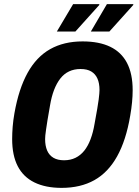

<svg xmlns="http://www.w3.org/2000/svg" viewBox="-20 -900 674 932"><path d="M279 12Q201 12 147 -14.5Q93 -41 66 -93.5Q39 -146 39 -225Q39 -253 41.5 -284.5Q44 -316 50 -350Q71 -469 114 -546.5Q157 -624 223.5 -661.5Q290 -699 381 -699Q461 -699 515 -673Q569 -647 596.5 -594.5Q624 -542 624 -462Q624 -435 621 -403.5Q618 -372 612 -338Q592 -219 548.5 -141Q505 -63 438 -25.5Q371 12 279 12ZM291 -122Q322 -122 346.5 -134Q371 -146 389 -168.5Q407 -191 419.5 -224Q432 -257 439 -299Q447 -343 452 -371.5Q457 -400 459 -417Q461 -434 462 -444.5Q463 -455 463 -463Q463 -496 453 -518.5Q443 -541 423 -553Q403 -565 371 -565Q340 -565 315.5 -553.5Q291 -542 273 -519Q255 -496 242.5 -463.5Q230 -431 223 -389Q215 -345 210.5 -316.5Q206 -288 203.5 -270.5Q201 -253 200 -243Q199 -233 199 -225Q199 -192 209 -169Q219 -146 239.5 -134Q260 -122 291 -122ZM421 -747 499 -880H627V-876L511 -747ZM256 -747 335 -880H462V-876L346 -747Z"/></svg>

Font: Archivo Condensed ExtraBold
Style: Italic
Weight: 800
Width: 3
Italic angle: -10°
Designer: Hector Gatti
Foundry: Omnibus-Type
Version: Version 2.001